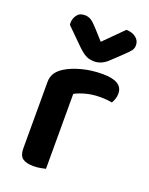

<svg xmlns="http://www.w3.org/2000/svg" viewBox="-136 -783 670 862"><g transform="rotate(20 198.5 -352.0)"><path d="M190 -1Q181 1 166 4Q151 7 132 7Q97 7 80 -6Q63 -19 63 -52V-369Q63 -395 75 -413Q87 -431 110 -445Q141 -464 186.5 -476Q232 -488 285 -488Q380 -488 380 -429Q380 -415 375.5 -402.5Q371 -390 366 -382Q343 -387 309 -387Q274 -387 243 -379Q212 -371 190 -359ZM226 -621 316 -711Q345 -710 362.5 -696Q380 -682 380 -660Q380 -644 370.5 -632.5Q361 -621 343 -604L290 -554Q261 -528 228 -528Q207 -528 190.5 -535.5Q174 -543 149 -567L70 -645Q69 -649 69 -654Q69 -674 81 -691.5Q93 -709 118 -709Q134 -709 146.5 -702Q159 -695 179 -673Z"/></g></svg>

Font: Baloo Chettan 2 SemiBold
Style: Regular
Weight: 600
Designer: Maithili Shingre, Unnati Kotecha and Ek Type
Foundry: Ek Type
Version: Version 1.640;hotconv 1.0.111;makeotfexe 2.5.65597; ttfautoh